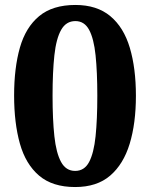

<svg xmlns="http://www.w3.org/2000/svg" viewBox="-20 -744 605 774"><path d="M282.9 10Q191.6 10 137.6 -36Q83.6 -82 60.2 -165Q36.9 -248 36.9 -359Q36.9 -470 60.2 -552Q83.6 -634 137.9 -679Q192.2 -724 283.9 -724Q370.6 -724 424.6 -679Q478.7 -634 503.3 -551.5Q527.9 -469 527.9 -358Q527.9 -247 502.8 -164.5Q477.7 -82 424.1 -36Q370.6 10 282.9 10ZM282.9 -55Q320.3 -55 339.3 -91.1Q358.3 -127.1 365.3 -194.8Q372.3 -262.5 372.3 -358Q372.3 -453.5 365.3 -520.9Q358.3 -588.3 339.3 -623.6Q320.3 -659 283.9 -659Q246.5 -659 226.5 -623.6Q206.5 -588.3 199.2 -520.9Q191.9 -453.5 191.9 -358Q191.9 -262.5 199.2 -194.8Q206.5 -127.1 226.2 -91.1Q245.9 -55 282.9 -55Z"/></svg>

Font: Noto Serif Khmer
Style: Regular
Weight: 400
Designer: Danh Hong and the Monotype Design Team
Foundry: Monotype Imaging Inc.
Version: Version 2.003